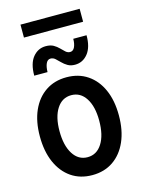

<svg xmlns="http://www.w3.org/2000/svg" viewBox="-130 -952 771 1036"><g transform="rotate(-15 255.0 -434.5)"><path d="M254.9 7.8Q187.5 7.8 137.9 -26.1Q88.4 -60.1 61.3 -121.8Q34.2 -183.6 34.2 -267.1Q34.2 -350.1 61.3 -410.9Q88.4 -471.7 137.9 -505.1Q187.5 -538.6 254.9 -538.6Q322.3 -538.6 371.8 -505.1Q421.4 -471.7 448.5 -410.9Q475.6 -350.1 475.6 -267.1Q475.6 -183.6 448.5 -121.8Q421.4 -60.1 371.8 -26.1Q322.3 7.8 254.9 7.8ZM254.9 -92.3Q306.2 -92.3 335.9 -139.2Q365.7 -186 365.7 -267.1Q365.7 -346.2 335.9 -392.3Q306.2 -438.5 254.9 -438.5Q203.6 -438.5 173.8 -392.3Q144 -346.2 144 -267.1Q144 -187 173.8 -139.6Q203.6 -92.3 254.9 -92.3ZM89.8 -591.8Q89.8 -659.7 118.4 -694.6Q147 -729.5 190.4 -729.5Q216.3 -729.5 233.2 -720Q250 -710.4 262.5 -697.5Q274.9 -684.6 285.9 -674.8Q296.9 -665 310.5 -665Q327.6 -665 336.2 -683.6Q344.7 -702.1 344.7 -729.5H418.9Q419.4 -663.6 390.9 -627.7Q362.3 -591.8 318.4 -591.8Q294.4 -591.8 277.6 -601.8Q260.7 -611.8 248 -625Q235.4 -638.2 223.9 -648.2Q212.4 -658.2 198.2 -658.2Q181.6 -658.2 173.1 -639.9Q164.6 -621.6 164.1 -591.8ZM89.4 -804.7V-877H419.9V-804.7Z"/></g></svg>

Font: Reddit Sans Condensed SemiBold
Style: Regular
Weight: 600
Designer: Stephen Hutchings
Foundry: Reddit
Version: Version 1.014